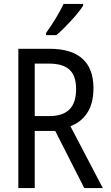

<svg xmlns="http://www.w3.org/2000/svg" viewBox="-20 -964 570 984"><path d="M216 -795V-784H269C312 -820 381 -894 406 -935V-944H306C285 -899 251 -844 216 -795ZM74 0H158V-293H263L412 0H507L341 -317C407 -343 459 -399 459 -512C459 -647 382 -714 234 -714H74ZM232 -369H158V-638H229C324 -638 370 -601 370 -507C370 -417 328 -369 232 -369Z"/></svg>

Font: Noto Sans Mono Condensed
Style: Regular
Weight: 400
Width: 3
Designer: Monotype Design Team
Foundry: Monotype Imaging Inc.
Version: Version 2.014